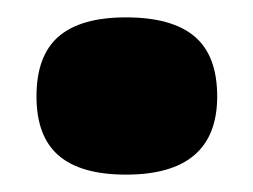

<svg xmlns="http://www.w3.org/2000/svg" viewBox="-20 -188 291 221"><path d="M125 13Q73 13 47.5 -9Q22 -31 22 -77Q22 -124 47.5 -146Q73 -168 125 -168Q178 -168 204 -146Q230 -124 230 -77Q230 13 125 13Z"/></svg>

Font: Bricolage Grotesque 48pt Condensed ExtraBold ExtraBold
Style: Regular
Weight: 800
Version: Version 1.000;gftools[0.9.30]